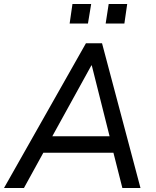

<svg xmlns="http://www.w3.org/2000/svg" viewBox="-36 -934 776 954"><path d="M-16 0 391 -719H471L662 0H572L521 -201L557 -175H149L193 -200L83 0ZM418 -609 214 -239 193 -257H538L513 -239L420 -609ZM489 -817 504 -914H596L582 -817ZM310 -817 324 -914H417L401 -817Z"/></svg>

Font: Nunitoga
Style: Medium Italic
Weight: 500
Italic angle: -9°
Designer: Vernon Adams
Foundry: Vernon Adams
Version: Version 1.0